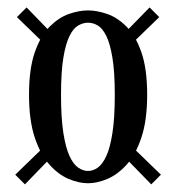

<svg xmlns="http://www.w3.org/2000/svg" viewBox="-20 -518 474 516"><path d="M216.5 -25.5Q192 -25.5 164.2 -37.2Q136.5 -49 112.5 -76Q88.5 -103 73.2 -149Q58 -195 58 -263.5Q58 -333 73.5 -377.5Q89 -422 113.5 -446.5Q138 -471 165.2 -480.5Q192.5 -490 216.5 -490Q240.5 -490 268 -480.5Q295.5 -471 320 -446.5Q344.5 -422 360 -377.5Q375.5 -333 375.5 -263.5Q375.5 -195 360.2 -149Q345 -103 320.8 -76Q296.5 -49 268.8 -37.2Q241 -25.5 216.5 -25.5ZM216.5 -58.5Q230 -58.5 242.8 -67.5Q255.5 -76.5 265.8 -98.8Q276 -121 282.2 -161Q288.5 -201 288.5 -263.5Q288.5 -324.5 282.2 -362.5Q276 -400.5 265.8 -421.2Q255.5 -442 242.8 -449.5Q230 -457 216.5 -457Q203.5 -457 190.2 -449.5Q177 -442 166.8 -421.2Q156.5 -400.5 150.2 -362.5Q144 -324.5 144 -263.5Q144 -201 150.2 -161Q156.5 -121 166.8 -98.8Q177 -76.5 190.2 -67.5Q203.5 -58.5 216.5 -58.5ZM382 -498 408 -472 326.5 -393 303 -417ZM386.5 -22.5 307.5 -103.5 331 -127.5 412.5 -48.5ZM51.5 -498 130 -417 107 -393 25.5 -472ZM47 -22.5 21 -48.5 102.5 -127.5 125.5 -103.5Z"/></svg>

Font: Imbue Thin 10pt SemiBold
Style: Regular
Weight: 600
Version: Version 1.102